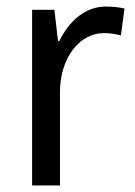

<svg xmlns="http://www.w3.org/2000/svg" viewBox="-20 -566 413 586"><path d="M303 -546C239 -546 191 -501 161 -441H157L146 -536H78V0H163V-284C163 -391 224 -465 297 -465C314 -465 334 -462 349 -458L360 -540C343 -544 322 -546 303 -546Z"/></svg>

Font: Noto Sans Khmer UI SemiCondensed
Style: Regular
Weight: 400
Width: 4
Designer: Danh Hong and the Monotype Design Team
Foundry: Monotype Imaging Inc.
Version: Version 2.002